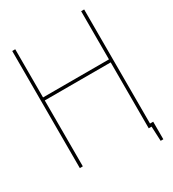

<svg xmlns="http://www.w3.org/2000/svg" viewBox="-190 -803 894 994"><g transform="rotate(-30 257.5 -306.5)"><path d="M460 -18V0H470L474 87H490V-18ZM453 -412H59V-700H41V0H59V-394H453V0H471V-700H453Z"/></g></svg>

Font: Advent Pro Thin
Style: Regular
Weight: 250
Version: Version 3.000